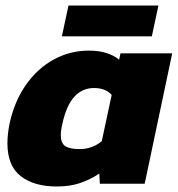

<svg xmlns="http://www.w3.org/2000/svg" viewBox="-20 -668 647 698"><path d="M205 -536 229 -648H556L532 -536ZM187 10Q104 10 55.5 -27.5Q7 -65 7 -147Q7 -164 9 -182Q11 -200 15 -220Q33 -301 75 -360.5Q117 -420 176 -452Q235 -484 303 -484Q341 -484 369 -474.5Q397 -465 413 -451L418 -474H606L506 0H343L341 -37Q308 -15 271 -2.5Q234 10 187 10ZM270 -126Q292 -126 313 -133.5Q334 -141 350 -155L386 -323Q364 -348 322 -348Q235 -348 207 -219Q201 -194 201 -176Q201 -148 217 -137Q233 -126 270 -126Z"/></svg>

Font: Kanit
Style: Bold Italic
Weight: 700
Italic angle: -12°
Designer: Katatrad Team
Foundry: CadsonDemak
Version: Version 2.000; ttfautohint (v1.8.3)